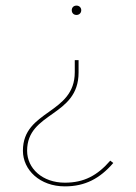

<svg xmlns="http://www.w3.org/2000/svg" viewBox="-20 -467 484 682"><path d="M251.7 -413.9C261.7 -413.9 268.6 -421.1 268.6 -430.7C268.6 -439.9 261.7 -447.1 251.7 -447.1C241.3 -447.1 234.9 -439.9 234.9 -430.7C234.9 -421.1 241.3 -413.9 251.7 -413.9ZM210.4 195C281.9 195 334.3 167.6 382.3 112L371.7 103.6C326 156.2 278.8 181.9 210.4 181.9C131 181.9 76.3 131.7 76.3 68.4C76.3 -70.4 259.1 -51.8 259.1 -209.3V-253.3H245.6V-210.6C245.6 -60.3 61.4 -77.3 61.4 68.4C61.4 136.6 121.6 195 210.4 195Z"/></svg>

Font: Fira Sans Hair
Style: Regular
Weight: 100
Designer: bBox Type GmbH & Carrois Corporate GbR & Edenspiekermann AG
Foundry: bBox Type GmbH & Carrois Corporate GbR & Edenspiekermann AG
Version: Version 4.300;PS 004.300;hotconv 1.0.88;makeotf.lib2.5.64775